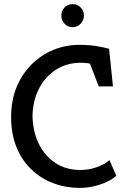

<svg xmlns="http://www.w3.org/2000/svg" viewBox="-20 -909 612 933"><path d="M369 4Q298 4 237 -19.5Q176 -43 130 -88Q84 -133 59 -196.5Q34 -260 34 -340Q34 -420 60 -484Q86 -548 132 -594.5Q178 -641 238 -666Q298 -691 366 -691Q416 -691 452.5 -684.5Q489 -678 510 -672L529 -489H460L417 -600Q410 -601 401.5 -602.5Q393 -604 372 -604Q304 -604 251.5 -570Q199 -536 169.5 -478.5Q140 -421 138 -348Q139 -273 167 -213.5Q195 -154 247 -118.5Q299 -83 371 -83Q409 -83 447 -95.5Q485 -108 512 -131L545 -55Q528 -39 499.5 -25.5Q471 -12 437 -4Q403 4 369 4ZM333 -777Q309 -777 293.5 -794Q278 -811 278 -833Q278 -856 293.5 -872.5Q309 -889 333 -889Q356 -889 372 -872.5Q388 -856 388 -833Q388 -811 372 -794Q356 -777 333 -777Z"/></svg>

Font: Kreon Light
Style: Regular
Weight: 400
Version: Version 2.002